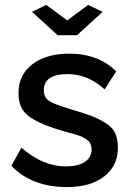

<svg xmlns="http://www.w3.org/2000/svg" viewBox="-20 -750 531 780"><path d="M168 -730 253 -667 338 -730 397 -702 293 -607H214L110 -702ZM252 10Q110 10 26 -76L67 -150Q154 -74 248 -74Q296 -74 324 -92Q352 -110 352 -143Q352 -152 349.5 -159.5Q347 -167 343.5 -172.5Q340 -178 332 -183Q324 -188 318.5 -191.5Q313 -195 300 -199.5Q287 -204 278.5 -206Q270 -208 252.5 -213Q235 -218 225 -221Q133 -249 94 -280Q55 -311 55 -371Q55 -446 111.5 -489Q168 -532 261 -532Q380 -532 452 -460L405 -387Q337 -449 255 -449Q158 -449 158 -383Q158 -353 181 -339Q204 -325 265 -307Q319 -291 347.5 -280.5Q376 -270 405.5 -252.5Q435 -235 447 -210.5Q459 -186 459 -151Q459 -76 403 -33Q347 10 252 10Z"/></svg>

Font: Raleway-v4020 SemiBold
Style: Regular
Weight: 600
Designer: Matt McInerney, Pablo Impallari, Rodrigo Fuenzalida
Foundry: Matt McInerney, Pablo Impallari, Rodrigo Fuenzalida
Version: Version 4.020;PS 004.020;hotconv 1.0.88;makeotf.lib2.5.64775